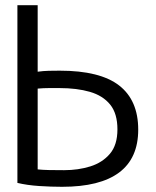

<svg xmlns="http://www.w3.org/2000/svg" viewBox="-20 -713 600 739"><path d="M219 6Q177 6 131 3Q85 0 47 -9V-693H125V-437Q147 -440 167.5 -440.5Q188 -441 210 -441Q365 -441 438.5 -384Q512 -327 512 -214Q512 -104 438.5 -49Q365 6 219 6ZM227 -58Q281 -58 327.5 -72.5Q374 -87 403 -121Q432 -155 432 -215Q432 -276 404 -310.5Q376 -345 326 -359.5Q276 -374 209 -374Q189 -374 168.5 -374Q148 -374 125 -372V-61Q145 -59 168.5 -58.5Q192 -58 227 -58Z"/></svg>

Font: Ubuntu Sans Mono
Style: Regular
Weight: 400
Monospace: yes
Designer: Dalton Maag Ltd
Foundry: Dalton Maag Ltd
Version: Version 1.006